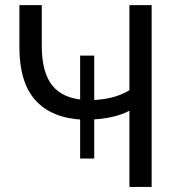

<svg xmlns="http://www.w3.org/2000/svg" viewBox="-20 -739 704 759"><path d="M338.1 -266.8 352.5 -280V-112.3H296.8V-280L310.4 -265.7Q185.7 -270.9 121.2 -341.4Q56.6 -412 56.6 -553.1V-718.8H145.1V-559Q145.1 -452 187.3 -400.3Q229.5 -348.6 316.7 -344L296.8 -333.5V-519.3H352.5V-333.5L336.7 -343.3Q380.1 -343.6 419.7 -353.1Q459.4 -362.7 491.6 -382.4V-718.8H579.5V0H491.6V-301.3Q462.5 -285.5 421.3 -276.4Q380.1 -267.2 338.1 -266.8Z"/></svg>

Font: Min Sans VF VF
Style: Regular
Weight: 400
Designer: Jinseong-Kim, NotoSansCJK, Nunito
Foundry: Jinseong-Kim
Version: Version 1.420;Glyphs 3.1.2 (3151)